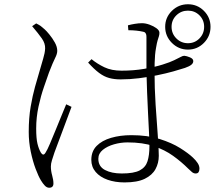

<svg xmlns="http://www.w3.org/2000/svg" viewBox="-20 -837 1040 902"><path d="M863 -604Q819 -604 787.5 -635.5Q756 -667 756 -711Q756 -755 787.5 -786Q819 -817 863 -817Q907 -817 938 -786Q969 -755 969 -711Q969 -667 938 -635.5Q907 -604 863 -604ZM565 20Q521 20 485.5 7.5Q450 -5 429.5 -29Q409 -53 409 -86Q409 -126 434 -151.5Q459 -177 502 -189.5Q545 -202 597 -202Q673 -202 730 -184Q787 -166 826 -141.5Q865 -117 886 -97Q900 -84 908.5 -71Q917 -58 917 -45Q917 -35 913 -28.5Q909 -22 899 -22Q890 -22 882 -28.5Q874 -35 864 -45Q832 -77 793 -105Q754 -133 702.5 -150.5Q651 -168 579 -168Q547 -168 515.5 -159Q484 -150 463 -133Q442 -116 442 -91Q442 -55 473 -38.5Q504 -22 552 -22Q609 -22 636.5 -36.5Q664 -51 673 -79.5Q682 -108 682 -150Q682 -174 680 -214.5Q678 -255 675.5 -304.5Q673 -354 671 -405Q669 -456 668 -501Q668 -521 668 -553Q668 -585 668 -616Q668 -647 668 -663Q668 -671 666.5 -675.5Q665 -680 662 -683.5Q659 -687 652 -688Q639 -691 621.5 -693Q604 -695 583 -695L581 -718Q595 -722 613.5 -725Q632 -728 647 -728Q664 -728 683 -721Q702 -714 715.5 -704Q729 -694 729 -683Q729 -674 726.5 -666.5Q724 -659 720.5 -647.5Q717 -636 713 -612Q710 -596 708.5 -578.5Q707 -561 706.5 -541.5Q706 -522 706 -500Q706 -423 711 -345.5Q716 -268 721 -204Q726 -140 726 -105Q726 -71 710.5 -42.5Q695 -14 660 3Q625 20 565 20ZM211 45Q200 45 190.5 35Q181 25 172 10Q161 -8 147.5 -43.5Q134 -79 124.5 -124.5Q115 -170 115 -217Q115 -283 124 -335.5Q133 -388 144.5 -429Q156 -470 165 -500Q175 -536 183 -562Q191 -588 192 -609Q193 -633 176.5 -656.5Q160 -680 131 -714L150 -727Q164 -720 171 -715Q178 -710 190 -699Q198 -692 212 -675Q226 -658 237.5 -637.5Q249 -617 249 -598Q249 -584 239 -564.5Q229 -545 210 -496Q201 -470 186.5 -428.5Q172 -387 161 -336.5Q150 -286 150 -233Q150 -187 156 -162Q162 -137 172 -120Q177 -112 182.5 -111Q188 -110 194 -120Q202 -132 214.5 -161.5Q227 -191 241.5 -226.5Q256 -262 269.5 -295Q283 -328 291 -347L316 -335Q309 -316 297.5 -285.5Q286 -255 274 -222.5Q262 -190 251.5 -162.5Q241 -135 236 -121Q229 -100 224 -84Q219 -68 219 -55Q219 -34 225 -13Q231 8 231 25Q231 45 211 45ZM547 -464Q517 -464 493 -470.5Q469 -477 445.5 -494.5Q422 -512 394 -543L410 -559Q437 -537 470.5 -521Q504 -505 551 -505Q608 -505 657.5 -513.5Q707 -522 743.5 -533.5Q780 -545 798 -554Q821 -565 830 -570Q839 -575 846 -575Q857 -574 872.5 -567.5Q888 -561 888 -550Q888 -540 878.5 -532.5Q869 -525 849 -518Q828 -511 794 -501.5Q760 -492 718.5 -483.5Q677 -475 633 -469.5Q589 -464 547 -464ZM863 -634Q895 -634 917 -656.5Q939 -679 939 -711Q939 -743 917 -765Q895 -787 863 -787Q831 -787 808.5 -765Q786 -743 786 -711Q786 -679 808.5 -656.5Q831 -634 863 -634Z"/></svg>

Font: Noto Serif SC ExtraLight ExtraLight
Style: Regular
Weight: 250
Version: Version 2.002-H1;hotconv 1.1.0;makeotfexe 2.6.0